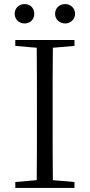

<svg xmlns="http://www.w3.org/2000/svg" viewBox="-20 -921 440 941"><path d="M100 -806C127 -806 148 -825 148 -853C148 -883 127 -901 100 -901C75 -901 52 -883 52 -853C52 -825 75 -806 100 -806ZM300 -806C324 -806 348 -825 348 -853C348 -883 324 -901 300 -901C273 -901 250 -883 250 -853C250 -825 273 -806 300 -806ZM55 -696 160 -687C161 -590 161 -490 161 -390V-335C161 -235 161 -136 160 -38L55 -29V0H345V-29L239 -38C238 -137 238 -235 238 -335V-390C238 -490 238 -590 239 -687L345 -696V-725H55Z"/></svg>

Font: Noto Serif CJK HK Light
Style: Regular
Weight: 300
Designer: Ryoko NISHIZUKA 西塚涼子 (kana & ideographs); Frank Grießhammer (Latin, Greek & Cyrillic); Wenlong ZHANG 张文龙 (bopomofo); San
Foundry: Adobe
Version: Version 2.001;hotconv 1.1.0;makeotfexe 2.6.0